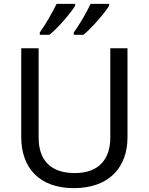

<svg xmlns="http://www.w3.org/2000/svg" viewBox="-20 -964 771 994"><path d="M545 -934V-944H449C428 -899 390 -834 362 -796V-784H412C457 -820 524 -899 545 -934ZM369 -934V-944H273C251 -899 214 -834 186 -796V-784H236C281 -820 348 -899 369 -934ZM640 -252V-714H551V-252C551 -144 496 -68 367 -68C242 -68 180 -135 180 -251V-714H90V-254C90 -95 184 10 362 10C551 10 640 -104 640 -252Z"/></svg>

Font: Noto Sans Gujarati UI
Style: Regular
Weight: 400
Designer: Jelle Bosma - Monotype Design Team, Universal Thirst
Foundry: Monotype Imaging Inc.
Version: Version 2.106